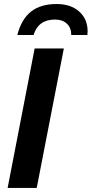

<svg xmlns="http://www.w3.org/2000/svg" viewBox="-20 -927 452 947"><path d="M294.9 -688 161.1 0H17.6L150.9 -688ZM259.3 -907.2Q329.1 -907.2 370.6 -870.1Q412.1 -833 412.1 -772.9L411.1 -754.4H331.5Q331.5 -790 309.8 -810.3Q288.1 -830.6 251.5 -830.6Q168.9 -830.6 145.5 -754.4H65.4Q85.9 -833 133.3 -870.1Q180.7 -907.2 259.3 -907.2Z"/></svg>

Font: Arimo
Style: Bold Italic
Weight: 700
Italic angle: -12°
Designer: Steve Matteson
Foundry: Monotype Imaging Inc.
Version: Version 1.33